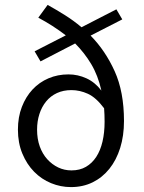

<svg xmlns="http://www.w3.org/2000/svg" viewBox="-20 -750 585 782"><path d="M271 -56Q305 -56 330 -70.5Q355 -85 372 -111Q389 -137 397.5 -173.5Q406 -210 406 -254Q406 -268 405.5 -282Q405 -296 404 -309Q371 -353 338 -368Q305 -383 271 -383Q238 -383 212 -371Q186 -359 168 -337Q150 -315 140.5 -285.5Q131 -256 131 -222Q131 -184 142 -153.5Q153 -123 172.5 -101.5Q192 -80 217 -68Q242 -56 271 -56ZM349 -605Q409 -544 447 -460Q485 -376 485 -257Q485 -197 469.5 -147.5Q454 -98 425.5 -62.5Q397 -27 357.5 -7.5Q318 12 269 12Q227 12 188 -4Q149 -20 119 -50.5Q89 -81 71 -124.5Q53 -168 53 -222Q53 -273 69 -314.5Q85 -356 112.5 -385.5Q140 -415 177.5 -431Q215 -447 259 -447Q297 -447 332 -431Q367 -415 393 -381Q379 -443 351.5 -489Q324 -535 286 -573L145 -500L121 -541L248 -606Q196 -646 136 -678L174 -730Q210 -710 245 -688Q280 -666 312 -639L454 -712L478 -671Z"/></svg>

Font: Myanmar Sanpya
Style: Regular
Weight: 400
Designer: Danh Hong
Foundry: Google Inc.
Version: Version 2.00 November 22, 2015